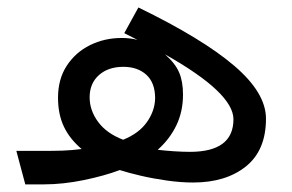

<svg xmlns="http://www.w3.org/2000/svg" viewBox="-20 -484 766 504"><path d="M22.9 -87.9H88.4Q120.6 -87.9 144 -88.6Q167.5 -89.4 194.3 -92.8Q163.1 -119.1 147.7 -151.6Q132.3 -184.1 132.3 -227.5Q132.3 -276.4 155.3 -311.5Q178.2 -346.7 216.3 -365.5Q254.4 -384.3 299.3 -384.3Q321.8 -384.3 340.8 -379.4L306.2 -397L343.3 -464.4Q511.2 -382.8 594.7 -311.5Q678.2 -240.2 678.2 -172.4Q678.2 -89.4 625.5 -47.1Q572.8 -4.9 486.8 -4.9Q454.6 -4.9 418.5 -10Q382.3 -15.1 349.6 -22.7Q316.9 -30.3 294.4 -37.6Q254.4 -22.5 199.7 -11.2Q145 0 94.2 0H46.4ZM413.1 -341.3Q439.9 -317.9 450.2 -293.9Q460.4 -270 460.4 -235.8Q460.4 -191.4 443.1 -155.3Q425.8 -119.1 394 -90.8Q414.1 -88.4 437.3 -86.9Q460.4 -85.4 478.5 -85.4Q592.8 -85.4 592.8 -170.9Q592.8 -240.2 413.1 -341.3ZM303.2 -117.2Q344.7 -133.8 365.7 -163.6Q386.7 -193.4 387.2 -226.1Q387.2 -266.6 364.3 -287.6Q341.3 -308.6 303.7 -308.6Q264.2 -308.6 239.7 -286.9Q215.3 -265.1 215.3 -228.5Q215.3 -194.3 237.5 -164.1Q259.8 -133.8 303.2 -117.2Z"/></svg>

Font: Vazir UI
Style: Regular-UI
Weight: 400
Designer: Saber Rastikerdar
Foundry: Saber Rastikerdar
Version: Version 30.1.0